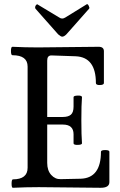

<svg xmlns="http://www.w3.org/2000/svg" viewBox="-20 -888 568 911"><path d="M275 -714Q269 -714 256 -725L148 -847Q146 -851 147 -856Q148 -861 152 -865Q156 -869 158 -867L261 -805Q268 -800 275 -800Q282 -800 290 -805L392 -868Q396 -870 401 -860.5Q406 -851 403 -847L295 -725Q284 -714 275 -714ZM41 3Q35 3 35 -16.5Q35 -36 41 -37Q111 -37 111 -92V-572Q111 -626 39 -626Q32 -626 32 -646Q32 -666 39 -666Q100 -663 160 -663Q208 -663 304 -664.5Q400 -666 448 -666Q473 -666 473 -645V-494Q473 -485 454 -484.5Q435 -484 435 -494Q435 -617 339 -621L224 -625Q204 -625 204 -601V-333H278Q304 -333 316.5 -344Q329 -355 329 -382V-427Q329 -434 349 -434.5Q369 -435 369 -427Q366 -391 366 -318Q366 -245 369 -208Q369 -201 349 -200.5Q329 -200 329 -208V-251Q329 -297 278 -297H204V-115Q204 -79 223 -58Q242 -37 268 -38L363 -40Q459 -43 459 -168Q459 -176 479 -176Q499 -176 499 -168V-24Q499 3 458 3Q410 3 311.5 1.5Q213 0 164 0Q102 0 41 3Z"/></svg>

Font: Junicode Cond Medium
Style: Regular
Weight: 500
Width: 3
Designer: Peter S. Baker
Version: Version 2.201